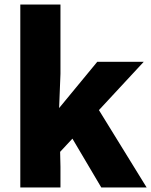

<svg xmlns="http://www.w3.org/2000/svg" viewBox="-20 -831 670 851"><path d="M617 -557 418.5 -343 630 0H429L301 -216.5L246.5 -158L248 -92V0H70V-811H248V-504L242 -352L411 -557Z"/></svg>

Font: Merriweather Sans ExtraBold
Style: Regular
Weight: 800
Designer: Eben Sorkin
Foundry: Eben Sorkin
Version: Version 2.001; ttfautohint (v1.8.3)